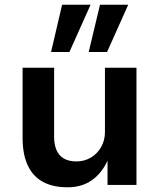

<svg xmlns="http://www.w3.org/2000/svg" viewBox="-20 -786 678 816"><path d="M267 10Q205 10 162.5 -13Q120 -36 98 -83Q76 -130 76 -200V-498H210V-204Q210 -172 220 -148.5Q230 -125 251 -112.5Q272 -100 305 -100Q339 -100 366.5 -116.5Q394 -133 410 -161.5Q426 -190 426 -224V-498H560V0H437V-103Q412 -49 369.5 -19.5Q327 10 267 10ZM357 -565 405 -766H525L435 -565ZM197 -565 244 -766H365L275 -565Z"/></svg>

Font: Nunito Sans 8pt
Style: Bold
Weight: 700
Version: Version 3.101;gftools[0.9.27]